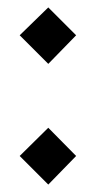

<svg xmlns="http://www.w3.org/2000/svg" viewBox="-20 -514 258 517"><path d="M110 -17 33 -94 110 -170 185 -94ZM110 -342 33 -419 110 -494 185 -419Z"/></svg>

Font: Assistant ExtraLight
Style: Bold
Weight: 700
Version: Version 3.000